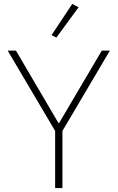

<svg xmlns="http://www.w3.org/2000/svg" viewBox="-20 -955 597 975"><path d="M379 -918 347 -935 242 -777 266 -764ZM297 0V-290L538 -698H497L280 -330H277L61 -698H19L260 -290V0Z"/></svg>

Font: IBM Plex Thai ExtraLight
Style: Regular
Weight: 200
Designer: Mike Abbink, Paul van der Laan, Pieter van Rosmalen, Ben Mitchell, Mark Frömberg
Foundry: Bold Monday
Version: Version 1.0